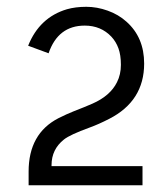

<svg xmlns="http://www.w3.org/2000/svg" viewBox="-20 -553 450 573"><path d="M232.9 -476.6Q153.3 -476.6 125 -394L64 -416.5Q97.7 -501 179.7 -525.4Q205.6 -532.7 237.5 -532.7Q269.5 -532.7 301.5 -521.2Q333.5 -509.8 357.4 -488.3Q410.2 -441.4 410.2 -363.3Q410.2 -251.5 305.7 -198.2Q274.4 -182.1 247.6 -172.4Q188.5 -150.9 170.9 -136.7Q133.8 -107.4 133.8 -60.1V-57.1H405.3V0H65.4V-41Q65.4 -154.3 154.3 -200.2Q179.7 -212.9 199 -220.5Q218.3 -228 231 -233.2Q243.7 -238.3 255.9 -243.7Q309.1 -267.1 329.1 -307.6Q340.8 -330.6 340.8 -359.6Q340.8 -388.7 333.5 -408.7Q326.2 -428.7 312.5 -443.4Q281.2 -476.6 232.9 -476.6Z"/></svg>

Font: Meera
Style: Regular
Weight: 400
Designer: Hussain KH and Suresh P for Swathanthra Malayalam Computing (SMC)
Version: 7.0.0+20160512